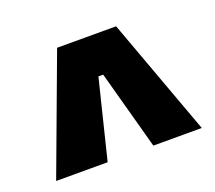

<svg xmlns="http://www.w3.org/2000/svg" viewBox="-71 -748 593 529"><g transform="rotate(-20 225.5 -484.0)"><path d="M12 -312 140 -656H313L439 -312H297L234 -543H220L163 -312Z"/></g></svg>

Font: Bricolage Grotesque 10pt Condensed Bricolage Grotesque 10pt Condensed Regular
Style: Bold
Weight: 700
Width: 3
Designer: Mathieu Triay
Foundry: Atelier Triay
Version: Version 1.000; ttfautohint (v1.8.4.7-5d5b);gftools[0.9.32]